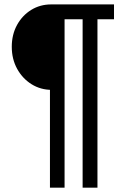

<svg xmlns="http://www.w3.org/2000/svg" viewBox="-20 -740 564 884"><path d="M210 124V-341.8L218.8 -326.2Q167 -326.2 125.2 -352.3Q83.5 -378.4 58.8 -423.3Q34.2 -468.3 34.2 -524.4Q34.2 -580.6 58.3 -624.8Q82.5 -668.9 123.5 -694.3Q164.6 -719.7 215.8 -719.7H504.9V-651.4H428.7V124H360.4V-689.5L400.4 -651.4H239.3L277.3 -689.5V124Z"/></svg>

Font: Reddit Sans Condensed
Style: Regular
Weight: 400
Designer: Stephen Hutchings
Foundry: Reddit
Version: Version 1.014